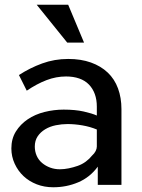

<svg xmlns="http://www.w3.org/2000/svg" viewBox="-20 -781 601 811"><path d="M393 0V-77Q360 -32 310.5 -11Q261 10 205 10Q167 10 135 -2.5Q103 -15 79.5 -37Q56 -59 42 -89.5Q28 -120 28 -154Q28 -195 47 -225.5Q66 -256 97 -277Q128 -298 168 -308Q208 -318 249 -318Q298 -318 333.5 -310Q369 -302 389 -293V-331Q389 -360 380.5 -383.5Q372 -407 355.5 -424Q339 -441 314.5 -449.5Q290 -458 259 -458Q217 -458 176.5 -442.5Q136 -427 93 -398L60 -464Q106 -494 158 -513Q210 -532 268 -532Q322 -532 364 -517Q406 -502 435 -474.5Q464 -447 478.5 -407.5Q493 -368 493 -320V0ZM369 -124Q379 -133 384 -143Q389 -153 389 -162V-234Q360 -246 327.5 -251.5Q295 -257 265 -257Q241 -257 216 -252Q191 -247 171 -235Q151 -223 139 -205Q127 -187 127 -162Q127 -141 135 -123Q143 -105 158 -92.5Q173 -80 192 -73Q211 -66 233 -66Q251 -66 270.5 -70Q290 -74 308.5 -80.5Q327 -87 342.5 -98.5Q358 -110 369 -124ZM268 -761 335 -601H264L135 -761Z"/></svg>

Font: Rising Sun Medium
Style: Regular
Weight: 500
Designer: Matt McInerney, Pablo Impallari, Rodrigo Fuenzalida (Raleway font), Stephen Hutchings (Greek), Cristiano Sobral (main ch
Foundry: The Rising Sun Project Authors
Version: Version 4.327; ttfautohint (v1.8.4.7-5d5b-dirty)